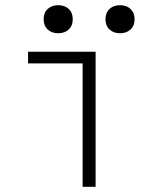

<svg xmlns="http://www.w3.org/2000/svg" viewBox="-20 -719 590 739"><path d="M298 0V-475H88V-520H348V0ZM204 -591Q179 -591 163.5 -605.5Q148 -620 148 -645Q148 -670 163.5 -684.5Q179 -699 204 -699Q229 -699 244.5 -684.5Q260 -670 260 -645Q260 -620 244.5 -605.5Q229 -591 204 -591ZM442 -591Q417 -591 401.5 -605.5Q386 -620 386 -645Q386 -670 401.5 -684.5Q417 -699 442 -699Q467 -699 482.5 -684.5Q498 -670 498 -645Q498 -620 482.5 -605.5Q467 -591 442 -591Z"/></svg>

Font: M PLUS Code Latin SemiExpanded Light
Style: Regular
Weight: 300
Width: 6
Designer: Coji Morishita
Foundry: UNDERFOREST DESIGN
Version: Version 1.002; ttfautohint (v1.8.3)